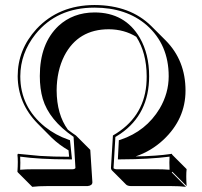

<svg xmlns="http://www.w3.org/2000/svg" viewBox="-20 -678 796 758"><path d="M167.5 56.6Q131.3 56.6 107.4 59.6L50.8 2.9L48.8 0Q51.8 -43.5 48.8 -66.9L50.8 -70.8Q50.8 -70.8 137.7 -62.5Q191.4 -59.1 252.9 -59.1L250.5 -84.5Q213.4 -106 184.6 -133.8L128.4 -190.4Q50.8 -269.5 49.8 -377Q49.8 -482.4 124 -563.5Q211.9 -657.7 353 -658.2Q494.1 -657.7 577.6 -574.7L634.3 -518.1Q712.4 -439 712.4 -320.3Q712.4 -208 625 -126Q576.7 -81.1 515.6 -60.5Q557.6 -61 593.3 -63.7Q628.9 -66.4 643.6 -68.8L658.2 -70.8L660.2 -66.9L716.8 -10.3Q713.9 13.7 716.8 56.6L660.2 0L658.2 2.9L714.4 59.6Q689.5 56.6 654.8 56.6H496.6Q483.9 56.2 478 50.8L421.4 -5.9Q418.5 -9.8 418 -14.2L425.8 -143.1Q545.4 -211.9 557.6 -342.3Q559.1 -359.4 559.1 -377Q558.6 -469.7 518.1 -532.7Q470.7 -562 409.7 -562.5Q288.1 -562.5 233.9 -457.5Q204.1 -398.4 203.6 -321.3Q204.1 -226.1 248 -166Q263.2 -154.3 279.8 -143.1L336.4 -86.4L344.7 41.5Q344.7 54.7 325.7 56.6Q323.7 56.6 322.8 56.6ZM110.8 -9.8H266.1Q274.4 -9.8 277.8 -14.6L270.5 -137.7Q173.8 -204.1 148.9 -287.6Q137.2 -327.6 137.2 -377.9Q137.2 -505.9 210.9 -575.7Q268.1 -628.4 353 -628.9Q473.6 -628.9 532.2 -528.3Q568.8 -464.4 568.8 -377Q568.8 -228 455.6 -149.9Q445.3 -143.1 435.5 -137.2L428.2 -13.7Q428.2 -13.7 433.6 -10.7Q437 -10.3 439.9 -9.8H598.1Q627 -9.8 649.4 -7.8Q647.9 -38.6 649.4 -59.6Q571.3 -49.3 456.1 -48.8H445.3L449.2 -124.5L456.1 -126.5Q556.6 -160.2 610.4 -249.5Q646 -310.1 646 -377Q646 -502 559.1 -578.6Q479 -647.9 353 -647.9Q204.6 -647.9 120.1 -543Q60.5 -467.8 60.1 -377Q60.1 -255.9 157.7 -177.2Q199.7 -144 250.5 -126.5L256.3 -124.5L264.2 -48.8H252.9Q136.7 -48.8 59.6 -59.6Q61 -37.6 59.6 -7.8Q82.5 -9.8 110.8 -9.8Z"/></svg>

Font: Linux Biolinum Shadow O
Style: Regular
Weight: 400
Designer: Philipp H. Poll
Foundry: Philipp H. Poll
Version: Version 1.0.4